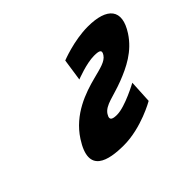

<svg xmlns="http://www.w3.org/2000/svg" viewBox="-114 -732 952 952"><g transform="rotate(-45 361.5 -256.5)"><path d="M576 -528C711 -528 761.1 -468 693.1 -363C643.2 -286 567.9 -250 498.4 -223C421 -193 363.1 -190 339.1 -153C317.1 -119 345.1 -116 370.1 -116C427.1 -116 535.4 -175 535.4 -175L529 -54C529 -54 410.3 15 286.3 15C181.3 15 58.8 -9 156.6 -160C224.6 -265 337.3 -303 418.9 -324C471.9 -338 513.1 -346 530.6 -373C546.1 -397 534.7 -404 495.7 -404C441.7 -404 361 -372 361 -372L378.1 -488C378.1 -488 477 -528 576 -528Z"/></g></svg>

Font: Hussar
Style: BdWodka
Weight: 700
Foundry: Cannot Into Space Fonts
Version: Version 2.00